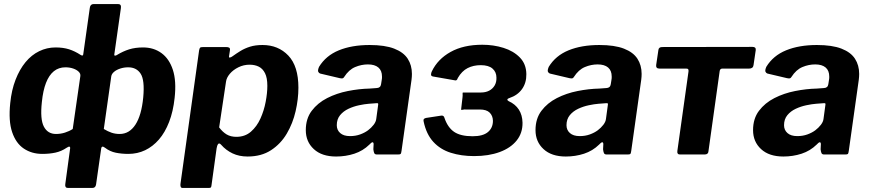

<svg xmlns="http://www.w3.org/2000/svg" viewBox="-20 -762 4290 947"><path d="M315 165Q299.5 165 301.9 146.7L326 -30.6Q327 -36.9 323 -38.5Q318.9 -40.1 308.8 -33.3Q283.1 -15.7 253.6 -9.3Q224.1 -2.9 188.4 -2.9Q136.8 -2.9 97.7 -29Q58.5 -55.1 39.9 -110.3Q21.2 -165.5 30.5 -253.5Q36.9 -317.8 56.7 -368.7Q76.4 -419.6 105.9 -455.4Q135.4 -491.1 173.4 -509.5Q211.3 -528 253.8 -528Q291.7 -528 320.5 -518.9Q349.2 -509.7 377.3 -491.3Q389.5 -483.9 390.5 -493.6L423 -723.6Q425.5 -742 442 -742H562.6Q579.1 -742 576.3 -722.4L543.8 -493.6Q542.8 -487.9 547.3 -487.6Q551.9 -487.3 557.6 -491.3Q586.8 -509.1 617 -518.6Q647.3 -528 685.7 -528Q738.1 -528 776.4 -500.1Q814.7 -472.3 832.7 -417.3Q850.6 -362.3 841.3 -279.1Q834.2 -212.2 814.1 -160.5Q794.1 -108.8 764 -74Q733.8 -39.2 695.7 -21Q657.5 -2.9 613.2 -2.9Q580.4 -2.9 551.3 -8.7Q522.2 -14.6 497.9 -33.3Q489.1 -39.9 484.7 -38.5Q480.3 -37.1 479.3 -30.6L453.8 147.9Q451.3 165 435.6 165ZM256.3 -101.2Q279.2 -101.2 300.5 -108Q321.9 -114.8 338.7 -125.8L376.2 -386.2Q378.2 -398.4 368.2 -408.2Q358.2 -418.1 340.9 -424Q323.5 -430 302.8 -430Q269.5 -430 245.6 -410.7Q221.7 -391.3 206.9 -353.3Q192.2 -315.4 186.5 -258.9Q177.2 -174.1 196.3 -137.6Q215.3 -101.2 256.3 -101.2ZM570 -101.2Q594.2 -101.2 613.7 -112.8Q633.1 -124.5 647.9 -147.1Q662.7 -169.7 672.5 -203.5Q682.2 -237.3 686.5 -281.9Q694.3 -366.5 673.9 -398.2Q653.5 -430 612.2 -430Q591.9 -430 573.2 -423.9Q554.5 -417.8 542.7 -407.8Q530.8 -397.8 528.8 -385.6L492 -125.8Q511.7 -113.9 530.1 -107.5Q548.6 -101.2 570 -101.2Z M879.9 165Q873.1 165 870.9 158.1Q868.8 151.2 870.5 142.2L961.9 -512.6Q963.7 -523.9 967.1 -526.9Q970.5 -530 983.9 -530H1094Q1105.4 -530 1110.5 -526.9Q1115.7 -523.7 1114 -513L1109.5 -483.4Q1108.5 -477.4 1114.2 -478.3Q1119.9 -479.2 1126.9 -484.5Q1145.9 -498.2 1166.5 -510.9Q1187.2 -523.5 1213.4 -531.8Q1239.7 -540 1275 -540Q1352.4 -540 1402.1 -487.9Q1451.8 -435.7 1451.8 -329.6Q1451.8 -273.1 1438 -213.4Q1424.3 -153.6 1394.5 -103Q1364.7 -52.4 1316.8 -21.2Q1269 10 1201.1 10Q1159.8 10 1127.1 -5.4Q1094.4 -20.9 1070.7 -48.1Q1061.2 -58.7 1055.8 -51.4Q1050.4 -44.1 1048.4 -30.6L1023.1 152.4Q1022.1 161 1019.5 163Q1017 165 1009.1 165H879.9ZM1145.8 -87.1Q1188.6 -87.1 1217.7 -112.6Q1246.9 -138.1 1264.6 -177.4Q1282.3 -216.7 1290.4 -260Q1298.6 -303.2 1298.6 -338.7Q1298.6 -377.9 1287.3 -400.6Q1276 -423.4 1256.6 -433.1Q1237.2 -442.9 1211 -442.9Q1181.7 -442.9 1155.8 -430.1Q1130 -417.4 1113.6 -398.1Q1097.2 -378.7 1094.7 -358.7L1060.9 -133.6Q1078 -110.8 1097.9 -98.9Q1117.9 -87.1 1145.8 -87.1Z M1801.7 -48.6Q1770.4 -17.9 1727.7 -3.9Q1684.9 10 1637.8 10Q1567.2 10 1527.8 -26.6Q1488.3 -63.1 1488.3 -120.1Q1488.3 -176.8 1517.5 -215.5Q1546.7 -254.2 1593.6 -278.2Q1640.4 -302.1 1695.7 -313Q1751 -324 1802.4 -325.1L1837.8 -327.7Q1856.8 -328.3 1859.5 -346.5L1862.8 -367.6Q1863.8 -372.1 1864 -376.4Q1864.1 -380.6 1864.1 -384.4Q1864.1 -413.9 1846.2 -429.1Q1828.3 -444.3 1794.7 -444.3Q1762.6 -444.3 1731.7 -431.3Q1700.7 -418.4 1677.5 -382.3Q1674.5 -377.2 1670.4 -375.8Q1666.3 -374.4 1656.1 -376.4L1559.3 -399.2Q1553 -401.2 1549.7 -408Q1546.3 -414.7 1553.6 -432.3Q1587.3 -487.6 1651.2 -513.8Q1715.1 -540 1803 -540Q1878.5 -540 1924.4 -522.1Q1970.3 -504.3 1991 -472.3Q2011.7 -440.3 2011.7 -397.4Q2011.7 -390.4 2011.2 -383.3Q2010.7 -376.1 2009.7 -368.1L1960.4 -17.6Q1958.7 -5.1 1956 -2.6Q1953.3 0 1941.9 0H1839.1Q1828.7 0 1825.7 -7.1Q1822.7 -14.3 1821.5 -25.7L1822.8 -51.8Q1821.4 -70.3 1801.7 -48.6ZM1844.6 -240.6Q1846.3 -249.3 1844.8 -251.6Q1843.4 -253.9 1835 -252.9L1799.1 -250.2Q1778.4 -248.6 1751.2 -242.9Q1724 -237.2 1698.9 -225.5Q1673.7 -213.7 1657.4 -193.9Q1641.1 -174 1641.1 -144.4Q1641.1 -120.6 1658 -105.7Q1674.9 -90.7 1706.3 -90.7Q1733.7 -90.7 1756.4 -99Q1779.1 -107.3 1795.2 -119.3Q1811.5 -131.6 1822.9 -146.5Q1834.3 -161.4 1835.8 -175.6Z M2318.2 7.9Q2254.9 7.9 2203.4 -8.5Q2151.8 -24.8 2117.4 -62.2Q2082.9 -99.7 2069.6 -162.2Q2065.3 -177.9 2082.5 -180.5L2157.8 -192Q2169.3 -192.6 2172.3 -180.2Q2188.3 -133.2 2219.9 -111.6Q2251.5 -90 2311.3 -90Q2362.1 -90 2386.7 -110.7Q2411.3 -131.3 2411.3 -166.3Q2410.6 -191.2 2395.2 -206.5Q2379.7 -221.9 2346.7 -221.9H2279.9Q2268.8 -222.6 2262 -220.6Q2255.3 -218.6 2254.3 -221.9L2261.1 -280.7Q2262.5 -292.1 2261.7 -298.9Q2261 -305.7 2264.2 -305.7H2351Q2375.1 -305.7 2392.4 -314.6Q2409.7 -323.6 2419.5 -340Q2429.3 -356.4 2428.6 -378.9Q2428.6 -406.8 2409.2 -423.7Q2389.9 -440.6 2351.1 -440.6Q2314.8 -440.6 2286.4 -426.1Q2258 -411.7 2238.1 -377.4Q2233.5 -362.3 2223.5 -365.8L2115.6 -384.7Q2105.7 -386.7 2106 -394.5Q2106.2 -402.4 2109.9 -409.9Q2138.8 -470.3 2202.4 -505.8Q2266.1 -541.3 2358.8 -541.3Q2414.3 -541.3 2463.5 -525.9Q2512.7 -510.6 2544 -478.5Q2575.4 -446.4 2576.1 -396.6Q2576.8 -353.6 2554.9 -322.8Q2533.1 -292 2492.4 -278.4Q2484.2 -276.1 2482.7 -271.7Q2481.1 -267.3 2488.9 -263.1Q2521.7 -248.3 2539.1 -221.4Q2556.5 -194.4 2557.2 -156.9Q2558 -106.1 2528.4 -69.1Q2498.8 -32.1 2444.6 -12.1Q2390.5 7.9 2318.2 7.9Z M2934.7 -48.6Q2903.4 -17.9 2860.7 -3.9Q2817.9 10 2770.8 10Q2700.2 10 2660.8 -26.6Q2621.3 -63.1 2621.3 -120.1Q2621.3 -176.8 2650.5 -215.5Q2679.7 -254.2 2726.6 -278.2Q2773.4 -302.1 2828.7 -313Q2884 -324 2935.4 -325.1L2970.8 -327.7Q2989.8 -328.3 2992.5 -346.5L2995.8 -367.6Q2996.8 -372.1 2997 -376.4Q2997.1 -380.6 2997.1 -384.4Q2997.1 -413.9 2979.2 -429.1Q2961.3 -444.3 2927.7 -444.3Q2895.6 -444.3 2864.7 -431.3Q2833.7 -418.4 2810.5 -382.3Q2807.5 -377.2 2803.4 -375.8Q2799.3 -374.4 2789.1 -376.4L2692.3 -399.2Q2686 -401.2 2682.7 -408Q2679.3 -414.7 2686.6 -432.3Q2720.3 -487.6 2784.2 -513.8Q2848.1 -540 2936 -540Q3011.5 -540 3057.4 -522.1Q3103.3 -504.3 3124 -472.3Q3144.7 -440.3 3144.7 -397.4Q3144.7 -390.4 3144.2 -383.3Q3143.7 -376.1 3142.7 -368.1L3093.4 -17.6Q3091.7 -5.1 3089 -2.6Q3086.3 0 3074.9 0H2972.1Q2961.7 0 2958.7 -7.1Q2955.7 -14.3 2954.5 -25.7L2955.8 -51.8Q2954.4 -70.3 2934.7 -48.6ZM2977.6 -240.6Q2979.3 -249.3 2977.8 -251.6Q2976.4 -253.9 2968 -252.9L2932.1 -250.2Q2911.4 -248.6 2884.2 -242.9Q2857 -237.2 2831.9 -225.5Q2806.7 -213.7 2790.4 -193.9Q2774.1 -174 2774.1 -144.4Q2774.1 -120.6 2791 -105.7Q2807.9 -90.7 2839.3 -90.7Q2866.7 -90.7 2889.4 -99Q2912.1 -107.3 2928.2 -119.3Q2944.5 -131.6 2955.9 -146.5Q2967.3 -161.4 2968.8 -175.6Z M3674.8 -423.7H3542.8Q3532.2 -423.7 3529.8 -412.5L3474.2 -15.3Q3473.2 0 3455.1 0H3333.8Q3318.5 0 3320.9 -17.4L3375.8 -408.9Q3376.8 -416.5 3374.6 -420.1Q3372.4 -423.7 3364.8 -423.7H3232.9Q3214.3 -423.7 3216.4 -441.1L3227.3 -514.7Q3228.6 -530 3246.4 -530L3691.9 -530.7Q3708.9 -530.7 3707.6 -515.4L3696.7 -441.1Q3694.6 -423.7 3674.8 -423.7Z M4007.7 -48.6Q3976.4 -17.9 3933.7 -3.9Q3890.9 10 3843.8 10Q3773.2 10 3733.8 -26.6Q3694.3 -63.1 3694.3 -120.1Q3694.3 -176.8 3723.5 -215.5Q3752.7 -254.2 3799.6 -278.2Q3846.4 -302.1 3901.7 -313Q3957 -324 4008.4 -325.1L4043.8 -327.7Q4062.8 -328.3 4065.5 -346.5L4068.8 -367.6Q4069.8 -372.1 4070 -376.4Q4070.1 -380.6 4070.1 -384.4Q4070.1 -413.9 4052.2 -429.1Q4034.3 -444.3 4000.7 -444.3Q3968.6 -444.3 3937.7 -431.3Q3906.7 -418.4 3883.5 -382.3Q3880.5 -377.2 3876.4 -375.8Q3872.3 -374.4 3862.1 -376.4L3765.3 -399.2Q3759 -401.2 3755.7 -408Q3752.3 -414.7 3759.6 -432.3Q3793.3 -487.6 3857.2 -513.8Q3921.1 -540 4009 -540Q4084.5 -540 4130.4 -522.1Q4176.3 -504.3 4197 -472.3Q4217.7 -440.3 4217.7 -397.4Q4217.7 -390.4 4217.2 -383.3Q4216.7 -376.1 4215.7 -368.1L4166.4 -17.6Q4164.7 -5.1 4162 -2.6Q4159.3 0 4147.9 0H4045.1Q4034.7 0 4031.7 -7.1Q4028.7 -14.3 4027.5 -25.7L4028.8 -51.8Q4027.4 -70.3 4007.7 -48.6ZM4050.6 -240.6Q4052.3 -249.3 4050.8 -251.6Q4049.4 -253.9 4041 -252.9L4005.1 -250.2Q3984.4 -248.6 3957.2 -242.9Q3930 -237.2 3904.9 -225.5Q3879.7 -213.7 3863.4 -193.9Q3847.1 -174 3847.1 -144.4Q3847.1 -120.6 3864 -105.7Q3880.9 -90.7 3912.3 -90.7Q3939.7 -90.7 3962.4 -99Q3985.1 -107.3 4001.2 -119.3Q4017.5 -131.6 4028.9 -146.5Q4040.3 -161.4 4041.8 -175.6Z"/></svg>

Font: Libre Franklin Thin
Style: Italic
Weight: 100
Italic angle: -8°
Designer: Pablo Impallari, Rodrigo Fuenzalida, Nhung Nguyen
Foundry: Impallari Type
Version: Version 3.000